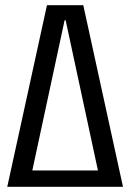

<svg xmlns="http://www.w3.org/2000/svg" viewBox="-20 -720 502 740"><path d="M161 -700H301L454 0H371L233 -642H229L91 0H8ZM91 -63H371V0H91Z"/></svg>

Font: Pathway Extreme Condensed
Style: Regular
Weight: 400
Width: 3
Version: Version 1.001;gftools[0.9.26]